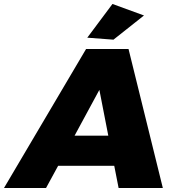

<svg xmlns="http://www.w3.org/2000/svg" viewBox="-104 -948 874 968"><path d="M494 0H717L544 -701H330L-84 0H128L189 -112H472ZM272 -264 397 -495 442 -264ZM463 -928 336 -758 468 -748 622 -870Z"/></svg>

Font: Argentum Sans ExtraBold
Style: Italic
Weight: 800
Italic angle: -11.3°
Designer: Julieta Ulanovsky
Foundry: Julieta Ulanovsky
Version: Version 5.001;February 15, 2019;FontCreator 11.5.0.2425 64-b